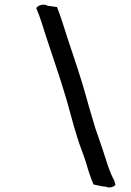

<svg xmlns="http://www.w3.org/2000/svg" viewBox="-20 -756 575 842"><path d="M139 -720 150 -693C161 -664 171 -630 181 -599L199 -545C214 -497 244 -413 258 -364C281 -294 297 -220 320 -150C331 -113 348 -75 359 -37C368 -5 378 24 390 53L428 61L445 63C459 70 477 64 486 56C485 48 483 41 480 34C465 6 454 -25 444 -58L439 -73C427 -113 411 -154 398 -194C386 -237 372 -278 361 -321C338 -406 304 -505 276 -589C261 -635 247 -683 230 -725L188 -731C171 -742 143 -731 139 -720Z"/></svg>

Font: Hussar Pisanka
Style: Kur
Weight: 400
Designer: Robert Jablonski
Foundry: Cannot Into Space Fonts
Version: Version 1.070